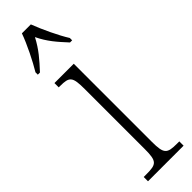

<svg xmlns="http://www.w3.org/2000/svg" viewBox="-266 -763 759 759"><g transform="rotate(-45 114.0 -383.0)"><path d="M11 -619V-606H23C58 -644 84 -673 108 -719C130 -673 156 -644 191 -606H203V-619C179 -657 149 -721 132 -766H82C66 -721 34 -657 11 -619ZM21 0H220V-24H207C152 -24 142 -32 142 -100V-536H34V-512H41C94 -512 102 -503 102 -434V-99C102 -31 92 -24 36 -24H21Z"/></g></svg>

Font: Noto Serif Sinhala ExtraCondensed ExtraLight
Style: Regular
Weight: 200
Width: 2
Designer: Jelle Bosma - Monotype Design Team
Foundry: Monotype Imaging Inc.
Version: Version 2.007